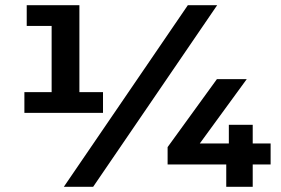

<svg xmlns="http://www.w3.org/2000/svg" viewBox="-20 -720 1083 740"><path d="M83 -620H179V-365H74V-285H377V-365H286V-700H83ZM817 -700H704L226 0H339ZM1023 -86V-167H954V-239H862V-167H750L931 -415H816L626 -153V-86H852V0H954V-86Z"/></svg>

Font: Montserrat-Alt1
Style: Bold
Weight: 700
Designer: Differentunic
Foundry: Differentunic
Version: Version 7.222